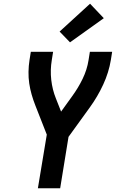

<svg xmlns="http://www.w3.org/2000/svg" viewBox="-20 -1014 640 1034"><path d="M184 0 232 -289 170 -447Q159 -475 150.5 -504.5Q142 -534 137.5 -564.5Q133 -595 133.5 -627Q134 -659 139 -691L146 -735H266L259 -691Q250 -637 256 -584Q262 -531 281 -484L309 -413L368 -495Q401 -540 425 -589.5Q449 -639 457 -691L464 -735H584L577 -691Q566 -624 536 -559Q506 -494 464 -436L349 -277L304 0ZM357 -786 301 -844 465 -994 539 -916Z"/></svg>

Font: Iosevka Curly Extended
Style: Bold Italic
Weight: 700
Width: 7
Italic angle: -9°
Monospace: yes
Designer: Belleve Invis
Foundry: Belleve Invis
Version: Version 11.1.0; ttfautohint (v1.8.3)